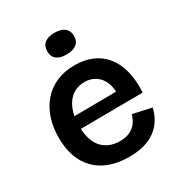

<svg xmlns="http://www.w3.org/2000/svg" viewBox="-175 -853 924 987"><g transform="rotate(-30 287.0 -359.5)"><path d="M307 13Q243 13 193.5 -5Q144 -23 110 -57.5Q76 -92 58.5 -141Q41 -190 41 -252Q41 -314 58 -366Q75 -418 108 -456Q141 -494 188.5 -515Q236 -536 297 -536Q354 -536 399 -517Q444 -498 475 -460.5Q506 -423 520.5 -367.5Q535 -312 531 -239L122 -236V-309L457 -312L414 -272Q419 -328 404.5 -364Q390 -400 362 -418Q334 -436 298 -436Q257 -436 226.5 -414.5Q196 -393 179 -352.5Q162 -312 162 -254Q162 -167 200.5 -124Q239 -81 307 -81Q336 -81 356.5 -89Q377 -97 391 -109.5Q405 -122 413.5 -138Q422 -154 427 -171L537 -147Q529 -111 511 -81.5Q493 -52 464.5 -30.5Q436 -9 397 2Q358 13 307 13ZM291 -604Q252 -604 232 -620Q212 -636 212 -668Q212 -699 232.5 -715.5Q253 -732 291 -732Q330 -732 350.5 -715.5Q371 -699 371 -668Q371 -637 350.5 -620.5Q330 -604 291 -604Z"/></g></svg>

Font: Bricolage Grotesque 17pt SemiBold
Style: Regular
Weight: 600
Version: Version 1.001;gftools[0.9.33.dev8+g029e19f]